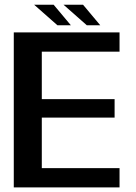

<svg xmlns="http://www.w3.org/2000/svg" viewBox="-20 -816 592 836"><path d="M40 0H500.5V-84H162V-304H479V-384.5H162V-591H500.5V-675H40ZM358 -706H416.5L341.5 -795.5H256.5ZM230 -706H288.5L213.5 -795.5H128.5Z"/></svg>

Font: Anybody UltraCondensed Thin Medium
Style: Regular
Weight: 500
Version: Version 1.111